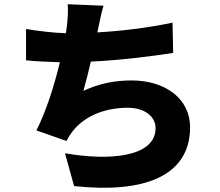

<svg xmlns="http://www.w3.org/2000/svg" viewBox="-20 -829 1040 907"><path d="M795 -722C677 -697 549 -682 440 -676L443 -691C451 -727 457 -762 469 -802L300 -809C302 -773 301 -747 295 -699C294 -691 293 -682 291 -672C232 -674 164 -682 103 -692V-544C149 -539 204 -537 263 -535C237 -428 198 -302 152 -213L294 -163C303 -180 310 -192 320 -205C375 -278 471 -320 583 -320C669 -320 715 -274 715 -224C715 -87 498 -68 287 -105L330 50C661 86 878 3 878 -228C878 -361 763 -449 602 -449C522 -449 451 -435 374 -400C386 -442 398 -490 409 -538C544 -544 703 -564 798 -579Z"/></svg>

Font: Noto Sans CJK KR Black
Style: Regular
Weight: 900
Designer: Ryoko NISHIZUKA (kana & ideographs); Paul D. Hunt (Latin, Greek & Cyrillic); Wenlong ZHANG (bopomofo); Sandoll Communica
Foundry: Adobe Systems Incorporated
Version: Version 1.004;PS 1.004;hotconv 1.0.82;makeotf.lib2.5.63406